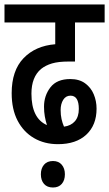

<svg xmlns="http://www.w3.org/2000/svg" viewBox="-20 -642 486 855"><path d="M238 0Q178 0 131.5 -27Q85 -54 58.5 -104.5Q32 -155 32 -227Q32 -328 85 -383Q138 -438 226 -445V-542H0V-622H446V-542H314V-368H286Q240 -368 211.5 -359.5Q183 -351 163 -335Q120 -299 120 -225Q120 -115 189 -85Q183 -104 179.5 -124Q176 -144 176 -167Q176 -216 204.5 -253Q233 -290 293 -290Q333 -290 359 -271Q385 -252 397.5 -222Q410 -192 410 -158Q410 -85 364.5 -42.5Q319 0 238 0ZM250 -152Q250 -130 254 -112Q258 -94 265 -78Q296 -82 313.5 -102Q331 -122 331 -157Q331 -216 294 -216Q273 -216 261.5 -197.5Q250 -179 250 -152ZM162 134Q162 108 176 91.5Q190 75 216 75Q241 75 255 91.5Q269 108 269 134Q269 161 255 177Q241 193 216 193Q190 193 176 177Q162 161 162 134Z"/></svg>

Font: Noto Sans ExtraCondensed Medium
Style: Regular
Weight: 500
Width: 2
Designer: Monotype Design Team
Foundry: Monotype Imaging Inc.
Version: Version 2.013; ttfautohint (v1.8.4.7-5d5b)